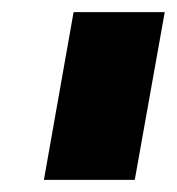

<svg xmlns="http://www.w3.org/2000/svg" viewBox="-20 -695 292 317"><path d="M52.5 -398 101.5 -675H252L202.5 -398Z"/></svg>

Font: Anybody ExtraExpanded ExtraBold
Style: Italic
Weight: 800
Width: 8
Italic angle: -10°
Designer: Tyler Finck
Foundry: Etcetera Type Company
Version: Version 1.010; ttfautohint (v1.8.3) -l 8 -r 50 -G 200 -x 14 